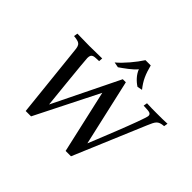

<svg xmlns="http://www.w3.org/2000/svg" viewBox="-192 -1149 1418 1418"><g transform="rotate(45 517.5 -439.5)"><path d="M89 -638C167 -631 163 -613 171 -534L228 6H284L533 -489L645 6H701L936 -552C963 -614 969 -633 1030 -638L1035 -668C1003 -666 964 -666 927 -666C890 -666 853 -666 821 -668L816 -638C864 -635 895 -639 895 -610C895 -575 719 -147 719 -147L601 -667H569L316 -150C316 -150 273 -568 273 -593C273 -642 303 -635 351 -638L353 -668C316 -667 266 -666 222 -666C175 -666 135 -667 94 -668ZM439 -712 481 -704C514 -727 576 -770 601 -803C616 -762 652 -725 686 -704L725 -712C680 -768 662 -813 643 -885H588C552 -829 490 -754 439 -712Z"/></g></svg>

Font: KpRoman
Style: SemiboldItalic
Weight: 600
Italic angle: -11°
Version: Version 0.66